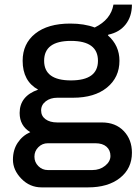

<svg xmlns="http://www.w3.org/2000/svg" viewBox="-20 -623 608 831"><path d="M284 -521Q345 -521 390 -504Q460 -538 471 -603H551Q551 -552 524 -517.5Q497 -483 449 -473L447 -470Q497 -426 497 -360Q497 -288 443 -244Q389 -200 296 -200H228Q198 -200 178 -184.5Q158 -169 158 -145Q158 -121 177 -107Q196 -93 228 -93H421Q480 -93 515.5 -56Q551 -19 551 38Q551 106 499.5 147Q448 188 361 188H160Q109 188 72.5 150.5Q36 113 36 68Q36 26 56.5 -5Q77 -36 111 -51Q65 -79 65 -134Q65 -207 145 -235Q78 -272 78 -360Q78 -434 132.5 -477.5Q187 -521 284 -521ZM287 -446Q171 -446 171 -360Q171 -275 287 -275Q404 -275 404 -360Q404 -446 287 -446ZM393 -3H187Q163 -3 146 14Q129 31 129 55Q129 79 146 96Q163 113 187 113H380Q412 113 435 94.5Q458 76 458 52Q458 27 441 12Q424 -3 393 -3Z"/></svg>

Font: Chivo
Style: Regular
Weight: 400
Designer: Hector Gatti
Foundry: Omnibus-Type
Version: Version 1.007;PS 001.007;hotconv 1.0.88;makeotf.lib2.5.64775